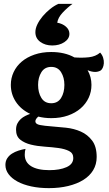

<svg xmlns="http://www.w3.org/2000/svg" viewBox="-20 -764 563 993"><path d="M36 -325Q36 -360 50.5 -391Q65 -422 92 -445Q119 -468 158 -481.5Q197 -495 245 -495Q315 -495 365 -467Q406 -464 440.5 -468Q475 -472 498 -492Q509 -480 513.5 -465Q518 -450 517 -436.5Q516 -423 511 -412.5Q506 -402 498 -398Q486 -392 472 -392Q454 -392 433 -401Q453 -366 453 -325Q453 -289 438.5 -258Q424 -227 397 -203.5Q370 -180 331.5 -166.5Q293 -153 245 -153Q227 -153 210.5 -155Q194 -157 178 -161Q163 -148 163 -137Q163 -122 186.5 -117.5Q210 -113 245 -110.5Q280 -108 321.5 -103.5Q363 -99 398 -83.5Q433 -68 456.5 -37Q480 -6 480 48Q480 86 462 116Q444 146 411 166.5Q378 187 332.5 198Q287 209 233 209Q183 209 141.5 200Q100 191 70.5 175Q41 159 24.5 137Q8 115 8 89Q8 69 17.5 54.5Q27 40 42 30.5Q57 21 75.5 15Q94 9 112 6Q108 19 108 36Q108 75 141 95.5Q174 116 235 116Q289 116 324 100.5Q359 85 359 53Q359 28 337 17Q315 6 282 1.5Q249 -3 211 -5.5Q173 -8 140 -16Q107 -24 85 -41.5Q63 -59 63 -93Q63 -112 70 -125.5Q77 -139 87.5 -148.5Q98 -158 111 -164.5Q124 -171 136 -175Q88 -198 62 -237.5Q36 -277 36 -325ZM177 -325Q177 -285 194 -257.5Q211 -230 245 -230Q279 -230 296 -257.5Q313 -285 313 -325Q313 -363 296 -390.5Q279 -418 245 -418Q211 -418 194 -390.5Q177 -363 177 -325ZM339 -589.2Q339 -563.5 313 -546.1Q287 -528.8 250 -528.8Q214 -528.8 188.5 -547.3Q163 -565.8 163 -597.5Q163 -617.1 173.5 -638.6Q184 -660.2 201 -680.2Q218 -700.2 239 -717.2Q260 -734.2 282 -744H355Q328 -724.3 304 -698.7Q280 -673 276 -646.6Q303 -642 321 -626.2Q339 -610.3 339 -589.2Z"/></svg>

Font: LT Museum
Style: Bold
Weight: 700
Designer: Daniel Lyons
Foundry: LyonsType
Version: Version 1.010